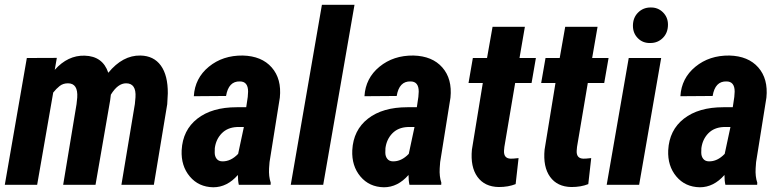

<svg xmlns="http://www.w3.org/2000/svg" viewBox="-22 -770 3255 800"><path d="M214.8 -528.8 206.1 -479Q260.7 -540 330.6 -538.1Q406.2 -536.1 429.2 -466.8Q489.3 -540 563 -538.6Q618.7 -537.6 648.2 -496.8Q677.7 -456.1 677.2 -380.9L674.8 -335.9L619.1 0H483.9L540 -336.9L542.5 -364.3Q546.4 -422.9 503.4 -422.9Q468.8 -422.9 439.9 -375.5L437 -352.1L376 0H241.2L296.9 -335.9L299.8 -363.3Q303.7 -422.9 261.2 -422.9Q240.7 -422.9 226.3 -411.4Q211.9 -399.9 199.7 -384.3L132.8 0H-2L89.8 -528.3Z M973.1 0Q969.2 -16.6 969.2 -41Q924.3 10.3 866.7 10.3Q805.7 9.3 768.8 -34.7Q731.9 -78.6 734.9 -144Q739.3 -228 800.3 -275.6Q861.3 -323.2 964.4 -323.2H1003.9L1010.3 -366.2L1011.7 -388.2Q1011.7 -430.7 977.5 -430.7Q930.2 -432.1 919.9 -370.1L785.6 -369.1Q790 -444.3 848.1 -491.9Q906.2 -539.6 989.7 -538.6Q1068.4 -536.6 1110.1 -489Q1151.9 -441.4 1144 -363.3L1101.1 -94.7L1099.1 -68.8Q1097.2 -34.7 1106 -8.8L1105.5 0ZM903.8 -97.7Q939.5 -96.7 970.2 -128.9L994.1 -240.7H964.8Q925.8 -238.8 901.9 -214.4Q877.9 -189.9 873 -152.8L872.6 -134.3Q872.6 -118.7 880.6 -108.4Q888.7 -98.1 903.8 -97.7Z M1324.7 0H1189.5L1319.3 -750H1455.1Z M1684.1 0Q1680.2 -16.6 1680.2 -41Q1635.3 10.3 1577.6 10.3Q1516.6 9.3 1479.7 -34.7Q1442.9 -78.6 1445.8 -144Q1450.2 -228 1511.2 -275.6Q1572.3 -323.2 1675.3 -323.2H1714.8L1721.2 -366.2L1722.7 -388.2Q1722.7 -430.7 1688.5 -430.7Q1641.1 -432.1 1630.9 -370.1L1496.6 -369.1Q1501 -444.3 1559.1 -491.9Q1617.2 -539.6 1700.7 -538.6Q1779.3 -536.6 1821 -489Q1862.8 -441.4 1855 -363.3L1812 -94.7L1810.1 -68.8Q1808.1 -34.7 1816.9 -8.8L1816.4 0ZM1614.7 -97.7Q1650.4 -96.7 1681.2 -128.9L1705.1 -240.7H1675.8Q1636.7 -238.8 1612.8 -214.4Q1588.9 -189.9 1584 -152.8L1583.5 -134.3Q1583.5 -118.7 1591.6 -108.4Q1599.6 -98.1 1614.7 -97.7Z M2165 -658.2 2142.6 -528.3H2210.9L2192.9 -424.3H2124.5L2079.6 -158.2L2078.1 -142.6Q2076.2 -109.9 2105.5 -108.9Q2113.8 -108.4 2138.7 -111.3L2126.5 -2.9Q2096.2 9.3 2056.2 9.3Q1997.1 8.3 1967.3 -33.2Q1937.5 -74.7 1944.3 -146.5L1989.7 -424.3H1930.2L1948.2 -528.3H2007.3L2030.3 -658.2Z M2467.8 -658.2 2445.3 -528.3H2513.7L2495.6 -424.3H2427.2L2382.3 -158.2L2380.9 -142.6Q2378.9 -109.9 2408.2 -108.9Q2416.5 -108.4 2441.4 -111.3L2429.2 -2.9Q2398.9 9.3 2358.9 9.3Q2299.8 8.3 2270 -33.2Q2240.2 -74.7 2247.1 -146.5L2292.5 -424.3H2232.9L2251 -528.3H2310.1L2333 -658.2Z M2641.1 0H2505.9L2597.7 -528.3H2732.9ZM2615.2 -662.6Q2615.2 -696.3 2636.5 -717.5Q2657.7 -738.8 2688.5 -738.8Q2718.8 -739.7 2740 -719Q2761.2 -698.2 2761.2 -667.5Q2761.2 -633.3 2740 -612.1Q2718.8 -590.8 2688 -590.8Q2656.7 -589.8 2636 -610.6Q2615.2 -631.3 2615.2 -662.6Z M3000.5 0Q2996.6 -16.6 2996.6 -41Q2951.7 10.3 2894 10.3Q2833 9.3 2796.1 -34.7Q2759.3 -78.6 2762.2 -144Q2766.6 -228 2827.6 -275.6Q2888.7 -323.2 2991.7 -323.2H3031.2L3037.6 -366.2L3039.1 -388.2Q3039.1 -430.7 3004.9 -430.7Q2957.5 -432.1 2947.3 -370.1L2813 -369.1Q2817.4 -444.3 2875.5 -491.9Q2933.6 -539.6 3017.1 -538.6Q3095.7 -536.6 3137.5 -489Q3179.2 -441.4 3171.4 -363.3L3128.4 -94.7L3126.5 -68.8Q3124.5 -34.7 3133.3 -8.8L3132.8 0ZM2931.2 -97.7Q2966.8 -96.7 2997.6 -128.9L3021.5 -240.7H2992.2Q2953.1 -238.8 2929.2 -214.4Q2905.3 -189.9 2900.4 -152.8L2899.9 -134.3Q2899.9 -118.7 2908 -108.4Q2916 -98.1 2931.2 -97.7Z"/></svg>

Font: TypoPRO Roboto
Style: Bold Italic
Weight: 700
Italic angle: -12°
Designer: Google
Version: Version 2.136; 2016